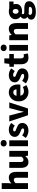

<svg xmlns="http://www.w3.org/2000/svg" viewBox="2343 -3214 1110 5836"><g transform="rotate(-90 2898.0 -296.0)"><path d="M72 0V-799H250V-607L241 -506Q272 -535 314.5 -559Q357 -583 415 -583Q508 -583 550 -521Q592 -459 592 -352V0H414V-330Q414 -389 398 -410Q382 -431 348 -431Q318 -431 297 -418Q276 -405 250 -380V0Z M891 14Q797 14 755 -48.5Q713 -111 713 -217V-569H891V-239Q891 -181 907 -159.5Q923 -138 957 -138Q987 -138 1008.5 -151.5Q1030 -165 1052 -196V-569H1230V0H1085L1072 -78H1068Q1033 -36 991 -11Q949 14 891 14Z M1373 0V-569H1551V0ZM1462 -648Q1417 -648 1390 -673Q1363 -698 1363 -740Q1363 -781 1390 -806Q1417 -831 1462 -831Q1506 -831 1533.5 -806Q1561 -781 1561 -740Q1561 -698 1533.5 -673Q1506 -648 1462 -648Z M1842 14Q1787 14 1727 -8Q1667 -30 1623 -66L1702 -177Q1741 -148 1776.5 -132.5Q1812 -117 1846 -117Q1881 -117 1897 -129Q1913 -141 1913 -162Q1913 -179 1897 -191Q1881 -203 1855 -213.5Q1829 -224 1800 -235Q1766 -249 1732.5 -270Q1699 -291 1677 -323.5Q1655 -356 1655 -403Q1655 -457 1682.5 -497.5Q1710 -538 1759.5 -560.5Q1809 -583 1875 -583Q1942 -583 1992 -560.5Q2042 -538 2078 -510L1999 -404Q1968 -426 1938.5 -439Q1909 -452 1881 -452Q1821 -452 1821 -411Q1821 -386 1853 -372.5Q1885 -359 1929 -343Q1965 -330 1999.5 -309.5Q2034 -289 2056.5 -256.5Q2079 -224 2079 -172Q2079 -120 2052 -77.5Q2025 -35 1972.5 -10.5Q1920 14 1842 14Z M2313 0 2124 -569H2303L2372 -307Q2383 -265 2393.5 -221Q2404 -177 2415 -132H2420Q2431 -177 2441.5 -221Q2452 -265 2462 -307L2532 -569H2703L2519 0Z M3025 14Q2943 14 2877.5 -21.5Q2812 -57 2773.5 -124Q2735 -191 2735 -285Q2735 -354 2757.5 -409Q2780 -464 2818.5 -503Q2857 -542 2905.5 -562.5Q2954 -583 3005 -583Q3087 -583 3141 -547Q3195 -511 3222 -449Q3249 -387 3249 -309Q3249 -285 3246.5 -264Q3244 -243 3241 -232H2907Q2919 -174 2957 -148Q2995 -122 3049 -122Q3108 -122 3169 -158L3228 -51Q3184 -20 3129.5 -3Q3075 14 3025 14ZM2904 -349H3098Q3098 -391 3077.5 -419Q3057 -447 3008 -447Q2971 -447 2942 -423Q2913 -399 2904 -349Z M3500 14Q3445 14 3385 -8Q3325 -30 3281 -66L3360 -177Q3399 -148 3434.5 -132.5Q3470 -117 3504 -117Q3539 -117 3555 -129Q3571 -141 3571 -162Q3571 -179 3555 -191Q3539 -203 3513 -213.5Q3487 -224 3458 -235Q3424 -249 3390.5 -270Q3357 -291 3335 -323.5Q3313 -356 3313 -403Q3313 -457 3340.5 -497.5Q3368 -538 3417.5 -560.5Q3467 -583 3533 -583Q3600 -583 3650 -560.5Q3700 -538 3736 -510L3657 -404Q3626 -426 3596.5 -439Q3567 -452 3539 -452Q3479 -452 3479 -411Q3479 -386 3511 -372.5Q3543 -359 3587 -343Q3623 -330 3657.5 -309.5Q3692 -289 3714.5 -256.5Q3737 -224 3737 -172Q3737 -120 3710 -77.5Q3683 -35 3630.5 -10.5Q3578 14 3500 14Z M4064 14Q3993 14 3948.5 -14.5Q3904 -43 3883.5 -93.5Q3863 -144 3863 -211V-430H3786V-562L3874 -569L3894 -720H4041V-569H4175V-430H4041V-213Q4041 -166 4061.5 -145.5Q4082 -125 4113 -125Q4127 -125 4141 -128.5Q4155 -132 4165 -136L4193 -7Q4171 0 4139.5 7Q4108 14 4064 14Z M4273 0V-569H4451V0ZM4362 -648Q4317 -648 4290 -673Q4263 -698 4263 -740Q4263 -781 4290 -806Q4317 -831 4362 -831Q4406 -831 4433.5 -806Q4461 -781 4461 -740Q4461 -698 4433.5 -673Q4406 -648 4362 -648Z M4594 0V-569H4739L4752 -498H4755Q4790 -533 4834.5 -558Q4879 -583 4937 -583Q5030 -583 5072 -521Q5114 -459 5114 -352V0H4936V-330Q4936 -389 4920 -410Q4904 -431 4870 -431Q4840 -431 4819 -418Q4798 -405 4772 -380V0Z M5456 239Q5391 239 5336.5 224.5Q5282 210 5250 178.5Q5218 147 5218 96Q5218 25 5298 -16V-21Q5276 -36 5261 -59.5Q5246 -83 5246 -119Q5246 -149 5264 -177.5Q5282 -206 5310 -225V-229Q5279 -250 5255.5 -288.5Q5232 -327 5232 -377Q5232 -446 5266 -492Q5300 -538 5354.5 -560.5Q5409 -583 5470 -583Q5520 -583 5560 -569H5769V-440H5682Q5688 -428 5692.5 -409.5Q5697 -391 5697 -371Q5697 -305 5666.5 -262.5Q5636 -220 5584.5 -200Q5533 -180 5470 -180Q5456 -180 5439 -182.5Q5422 -185 5403 -190Q5394 -181 5389.5 -173Q5385 -165 5385 -150Q5385 -131 5404 -121.5Q5423 -112 5469 -112H5559Q5664 -112 5721.5 -77.5Q5779 -43 5779 34Q5779 94 5739.5 140Q5700 186 5627.5 212.5Q5555 239 5456 239ZM5470 -287Q5502 -287 5522.5 -309.5Q5543 -332 5543 -377Q5543 -420 5522.5 -442Q5502 -464 5470 -464Q5439 -464 5418.5 -442Q5398 -420 5398 -377Q5398 -332 5418.5 -309.5Q5439 -287 5470 -287ZM5484 128Q5539 128 5573.5 110Q5608 92 5608 65Q5608 39 5586.5 31.5Q5565 24 5525 24H5471Q5440 24 5422 22.5Q5404 21 5390 17Q5364 40 5364 68Q5364 98 5397 113Q5430 128 5484 128Z"/></g></svg>

Font: Source Han Sans SC Heavy
Style: Regular
Weight: 900
Designer: Ryoko NISHIZUKA Ë•øÂ°öÊ∂ºÂ≠ê (kana, bopomofo & ideographs); Paul D. Hunt (Latin, Greek & Cyrillic); Sandoll Communicatio
Foundry: Adobe
Version: Version 2.004;hotconv 1.0.118;makeotfexe 2.5.65603